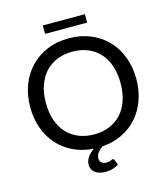

<svg xmlns="http://www.w3.org/2000/svg" viewBox="-143 -960 1088 1242"><g transform="rotate(-15 401.0 -339.0)"><path d="M473 103.5Q480.5 103.5 483 110L497.5 145.5Q482 157 458.8 164Q435.5 171 409.5 171Q364.5 171 339.2 151.2Q314 131.5 314 98.5Q314 72.5 330.2 49Q346.5 25.5 373.5 6.5Q300 2 239.5 -26.8Q179 -55.5 135.8 -103.5Q92.5 -151.5 69 -216.5Q45.5 -281.5 45.5 -359Q45.5 -439 71.2 -506.5Q97 -574 144 -622.5Q191 -671 256.2 -698.2Q321.5 -725.5 401 -725.5Q480.5 -725.5 546 -698.2Q611.5 -671 658 -622.5Q704.5 -574 730.2 -506.5Q756 -439 756 -359Q756 -282.5 732.8 -217.8Q709.5 -153 667.2 -105Q625 -57 565.2 -28Q505.5 1 432.5 6Q424 12 415.5 19.2Q407 26.5 400.2 35Q393.5 43.5 389.5 53.8Q385.5 64 385.5 75Q385.5 93.5 397.2 104Q409 114.5 429 114.5Q440 114.5 447.2 112.8Q454.5 111 459.5 109Q464.5 107 467.5 105.2Q470.5 103.5 473 103.5ZM650.5 -359Q650.5 -423.5 633 -475Q615.5 -526.5 582.8 -562.2Q550 -598 504 -617Q458 -636 401 -636Q344 -636 297.8 -617Q251.5 -598 218.8 -562.2Q186 -526.5 168.2 -475Q150.5 -423.5 150.5 -359Q150.5 -294 168.2 -242.5Q186 -191 218.8 -155.5Q251.5 -120 297.8 -101Q344 -82 401 -82Q458 -82 504 -101Q550 -120 582.8 -155.5Q615.5 -191 633 -242.5Q650.5 -294 650.5 -359ZM261 -849H543V-792.5H261Z"/></g></svg>

Font: Lato Medium
Style: Regular
Weight: 500
Designer: Lukasz Dziedzic
Foundry: tyPoland Lukasz Dziedzic
Version: Version 2.006; 2014-01-15